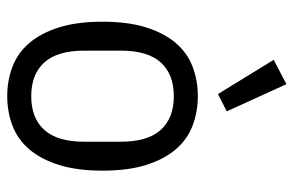

<svg xmlns="http://www.w3.org/2000/svg" viewBox="-164 -656 831 544"><g transform="rotate(90 252.0 -383.5)"><path d="M252 12Q207 12 168 -3Q129 -18 101 -51Q73 -84 57 -135Q41 -186 41 -258Q41 -330 57 -381Q73 -432 101 -465Q129 -498 168 -513Q207 -528 252 -528Q297 -528 336 -513Q375 -498 403 -465Q431 -432 447 -381Q463 -330 463 -258Q463 -186 447 -135Q431 -84 403 -51Q375 -18 336 -3Q297 12 252 12ZM252 -56Q314 -56 347.5 -93Q381 -130 381 -206V-310Q381 -386 347.5 -423Q314 -460 252 -460Q190 -460 156.5 -423Q123 -386 123 -310V-206Q123 -130 156.5 -93Q190 -56 252 -56ZM149 -743 218 -779 295 -610 246 -585Z"/></g></svg>

Font: IBM Plex Sans Cond
Style: Regular
Weight: 400
Width: 3
Designer: Mike Abbink, Paul van der Laan, Pieter van Rosmalen
Foundry: Bold Monday
Version: Version 1.3